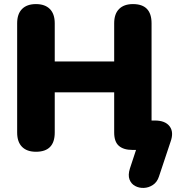

<svg xmlns="http://www.w3.org/2000/svg" viewBox="-20 -734 863 940"><path d="M758 131Q749 158 728.5 171.5Q708 185 684.5 186Q661 187 641.5 176.5Q622 166 614 144.5Q606 123 616 91L646 0H628Q585 0 562 -20Q539 -40 539 -85V-282H248V-85Q248 9 156 9Q112 9 88 -15Q64 -39 64 -85V-620Q64 -666 88 -690Q112 -714 156 -714Q200 -714 224 -690Q248 -666 248 -620V-433H539V-620Q539 -666 563 -690Q587 -714 631 -714Q722 -714 722 -620V-144H738Q789 -144 810.5 -115.5Q832 -87 815 -40Z"/></svg>

Font: Chiron GoRound TC H
Style: Regular
Weight: 900
Designer: Ryoko NISHIZUKA 西塚涼子 (kana, bopomofo & ideographs); Paul D. Hunt (Latin, Greek & Cyrillic); Sandoll Communications 산돌커뮤니
Foundry: Adobe
Version: Version 1.000;hotconv 1.1.1;makeotfexe 2.6.0